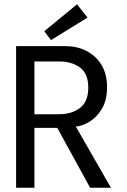

<svg xmlns="http://www.w3.org/2000/svg" viewBox="-20 -875 594 895"><path d="M55 -660H285.5Q339 -660 382.8 -637.8Q426.5 -615.5 452.8 -572.8Q479 -530 479 -468.5Q479 -407.5 454.8 -367.5Q430.5 -327.5 396.5 -307.2Q362.5 -287 333.5 -285L497 0H400L247 -279H140.5V0H55ZM140.5 -342.5H255.5Q314.5 -342.5 353 -372Q391.5 -401.5 391.5 -466.5Q391.5 -531.5 353.2 -560Q315 -588.5 256 -588.5H140.5ZM217.5 -688 186.5 -729.5 339 -855 388 -793Z"/></svg>

Font: League Spartan Thin
Style: Regular
Weight: 400
Version: Version 2.002